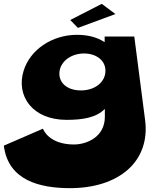

<svg xmlns="http://www.w3.org/2000/svg" viewBox="-51 -606 812 998"><path d="M-31 151C-9 333 158 372 313 372C566 372 732 234 703 16L647 -416H493V-388H491C454 -412 407 -425 349 -425C220 -425 106 -348 72 -239C31 -108 117 17 295 17C378 17 449 6 494 -40V1C494 108 397 145 334 145C235 145 188 100 172 63ZM259 -239C269 -293 324 -328 386 -328C448 -328 497 -293 497 -239C498 -181 444 -136 370 -136C293 -136 249 -181 259 -239ZM314 -502 354 -461 549 -533 478 -586Z"/></svg>

Font: Hussar Milosc
Style: Bold
Weight: 700
Foundry: Cannot Into Space Fonts
Version: Version 1.02